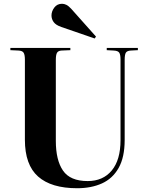

<svg xmlns="http://www.w3.org/2000/svg" viewBox="-20 -984 789 1018"><path d="M389 14Q252 14 182 -48Q112 -110 112 -243V-668Q112 -693 105.5 -704Q99 -715 78 -716L35 -718V-730H353V-718L306 -716Q289 -715 282.5 -704.5Q276 -694 276 -666V-237Q276 -135 314 -79.5Q352 -24 445 -24Q526 -24 572.5 -80Q619 -136 619 -241V-668Q619 -695 612 -705Q605 -715 583 -716L546 -718V-730H711V-718L674 -716Q654 -715 647.5 -705Q641 -695 641 -666V-242Q641 -150 609 -93.5Q577 -37 520.5 -11.5Q464 14 389 14ZM482 -780 305 -841Q276 -851 264.5 -867Q253 -883 253 -902Q253 -924 268 -944Q283 -964 309 -964Q320 -964 331.5 -958.5Q343 -953 357 -938L489 -790Z"/></svg>

Font: Literata 72pt
Style: Bold
Weight: 700
Designer: Latin by Veronika Burian and Jose Scaglione. Greek by Irene Vlachou. Cyrillic by Vera Evstafieva.
Foundry: TypeTogether
Version: Version 3.002